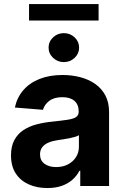

<svg xmlns="http://www.w3.org/2000/svg" viewBox="-20 -926 620 956"><path d="M215.9 10.3Q163.7 10.3 122.9 -8Q82 -26.3 58.4 -62.3Q34.8 -98.4 34.8 -152.3Q34.8 -197.8 51.5 -228.7Q68.2 -259.6 96.9 -278.4Q125.7 -297.2 162.5 -306.8Q199.2 -316.4 239.7 -320.3Q287.3 -325.3 316.4 -329.7Q345.5 -334.2 358.7 -343Q371.8 -351.9 371.8 -369.3V-371.4Q371.8 -405.2 350.7 -423.7Q329.5 -442.1 290.8 -442.1Q250 -442.1 225.9 -424.2Q201.7 -406.2 193.9 -379.3L54 -390.6Q64.6 -440.3 95.9 -476.7Q127.1 -513.1 176.7 -532.8Q226.2 -552.6 291.5 -552.6Q337 -552.6 378.7 -541.9Q420.5 -531.2 452.9 -508.9Q485.4 -486.5 504.3 -451.5Q523.1 -416.5 523.1 -367.9V0H379.6V-75.6H375.4Q362.2 -50.1 340.2 -30.7Q318.2 -11.4 287.3 -0.5Q256.4 10.3 215.9 10.3ZM259.2 -94.1Q292.6 -94.1 318.2 -107.4Q343.8 -120.7 358.3 -143.5Q372.9 -166.2 372.9 -195V-252.8Q365.8 -248.2 353.5 -244.5Q341.3 -240.8 326 -237.7Q310.7 -234.7 295.5 -232.4Q280.2 -230.1 267.8 -228.3Q241.1 -224.4 221.2 -215.9Q201.3 -207.4 190.3 -193Q179.3 -178.6 179.3 -157.3Q179.3 -126.4 201.9 -110.3Q224.4 -94.1 259.2 -94.1ZM470.9 -905.9V-823.9H124.6V-905.9ZM297.9 -616.8Q266.7 -616.8 244.3 -638Q221.9 -659.1 221.9 -688.9Q221.9 -718.8 244.3 -739.9Q266.7 -761 297.9 -761Q329.2 -761 351.6 -739.9Q373.9 -718.8 373.9 -688.9Q373.9 -659.1 351.6 -638Q329.2 -616.8 297.9 -616.8Z"/></svg>

Font: InterMG
Style: Bold
Weight: 700
Designer: Rasmus Andersson
Foundry: rsms
Version: Version 3.019;December 26, 2023;FontCreator 15.0.0.2955 64-b